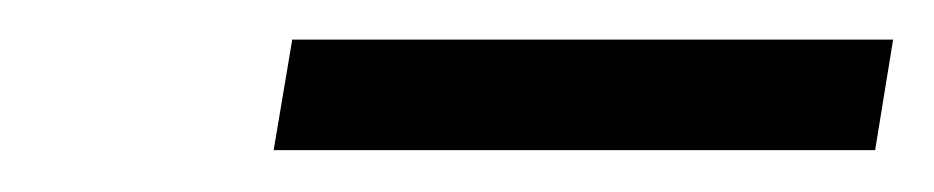

<svg xmlns="http://www.w3.org/2000/svg" viewBox="-20 -743 462 95"><path d="M421.9 -723.4 413 -668.7H115.4L124.6 -723.4Z"/></svg>

Font: Inter UI Light
Style: Italic
Weight: 300
Italic angle: 9.39999°
Designer: Rasmus Andersson
Foundry: rsms
Version: 3.2;8d6f07862